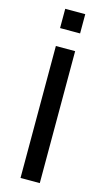

<svg xmlns="http://www.w3.org/2000/svg" viewBox="-137 -947 544 991"><g transform="rotate(15 135.0 -451.5)"><path d="M84 0V-705H187V0ZM81 -800V-903H188V-800Z"/></g></svg>

Font: Nunito Sans 10pt SemiCondensed SemiBold
Style: Regular
Weight: 600
Width: 4
Designer: Vernon Adams
Foundry: Vernon Adams
Version: Version 3.101;gftools[0.9.27]